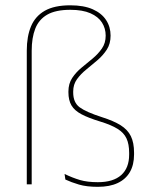

<svg xmlns="http://www.w3.org/2000/svg" viewBox="-20 -695 578 724"><path d="M81 -504.5Q81 -557.5 97 -595.8Q113 -634 149 -654.5Q185 -675 245 -675Q296 -675 329.8 -660Q363.5 -645 380.2 -619.2Q397 -593.5 397 -560.5Q397 -530 382.8 -508Q368.5 -486 347.5 -468Q326.5 -450 305.5 -433Q284.5 -416 270.2 -396.2Q256 -376.5 256 -350V-346.5Q256 -308.5 280.2 -290.5Q304.5 -272.5 363.5 -253.5Q408 -239.5 434.8 -222.8Q461.5 -206 473.5 -181.5Q485.5 -157 485.5 -119V-112.5Q485.5 -73.5 469.8 -46.2Q454 -19 423.8 -4.8Q393.5 9.5 349 9.5Q306.5 9.5 277.8 1Q249 -7.5 226.5 -18L223.5 -39Q253.5 -24.5 281.5 -16.2Q309.5 -8 349 -8Q407 -8 437 -34.8Q467 -61.5 467 -112V-118.5Q467 -151.5 457 -173Q447 -194.5 423.2 -209.2Q399.5 -224 358.5 -236.5Q314 -250 287.5 -264Q261 -278 249.5 -297.5Q238 -317 238 -347V-350Q238 -379.5 252.2 -401Q266.5 -422.5 287.5 -439.8Q308.5 -457 329.2 -474.2Q350 -491.5 364.2 -512Q378.5 -532.5 378.5 -560.5Q378.5 -588 364.5 -610Q350.5 -632 321 -645Q291.5 -658 245 -658Q190 -658 158.2 -639.8Q126.5 -621.5 113 -587Q99.5 -552.5 99.5 -503.5V0H81Z"/></svg>

Font: Anek Bangla Thin
Style: Regular
Weight: 250
Designer: Sulekha Rajkumar (Bangla), Yesha Goshar (Latin)
Foundry: Ek Type
Version: Version 1.003